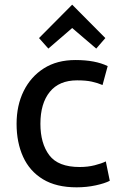

<svg xmlns="http://www.w3.org/2000/svg" viewBox="-20 -790 516 822"><path d="M308 12Q221 12 164 -22.5Q107 -57 79 -118.5Q51 -180 51 -260Q51 -339 81.5 -400.5Q112 -462 168 -497.5Q224 -533 303 -533Q388 -533 441 -507L419 -426Q398 -435 373 -440.5Q348 -446 310 -446Q233 -446 193 -396.5Q153 -347 153 -260Q153 -176 191 -125.5Q229 -75 321 -75Q356 -75 385.5 -82.5Q415 -90 433 -99L450 -16Q429 -5 390 3.5Q351 12 308 12ZM187 -582 147 -627 289 -770 431 -627 392 -582 289 -670Z"/></svg>

Font: Ubuntu Sans Medium
Style: Regular
Weight: 500
Designer: Dalton Maag Ltd
Foundry: Dalton Maag Ltd
Version: Version 1.006; ttfautohint (v1.8.4.7-5d5b)